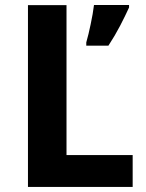

<svg xmlns="http://www.w3.org/2000/svg" viewBox="-20 -734 575 754"><path d="M89.8 0V-713.9H241.2V-125H501V0ZM318.8 -567.4Q323.2 -582 327.6 -600.8Q332 -619.6 336.2 -639.4Q340.3 -659.2 343.8 -678.7Q347.2 -698.2 349.1 -714.4H486.8V-704.6Q471.7 -671.4 451.7 -632.8Q431.6 -594.2 405.8 -554.7H318.8Z"/></svg>

Font: Droid Sans
Style: Bold
Weight: 700
Foundry: Ascender Corporation
Version: Version 1.00 build 112